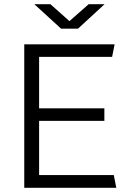

<svg xmlns="http://www.w3.org/2000/svg" viewBox="-20 -898 640 918"><path d="M96 0V-686H528L516 -626H167V-380H479V-320H167V-61H524L536 0ZM272 -761 144 -878H221L312 -797L404 -878H480L353 -761Z"/></svg>

Font: Chivo Mono Medium ExtraLight
Style: Regular
Weight: 250
Monospace: yes
Version: Version 1.008